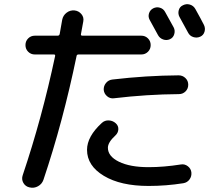

<svg xmlns="http://www.w3.org/2000/svg" viewBox="-20 -846 1040 920"><path d="M737 -678Q703 -740 697 -751Q689 -766 694 -782Q699 -798 714 -806Q730 -814 746.5 -809Q763 -804 771 -789Q806 -726 812 -715Q820 -700 815 -682.5Q810 -665 794 -658Q778 -651 761.5 -657Q745 -663 737 -678ZM916 -803Q944 -753 957 -727Q965 -711 960 -694Q955 -677 939 -670Q923 -663 906 -668.5Q889 -674 881 -690Q868 -715 840 -765Q832 -780 836.5 -797Q841 -814 857 -821Q873 -829 890 -824Q907 -819 916 -803ZM477 -415Q476 -434 488 -448.5Q500 -463 519 -465Q681 -484 836 -485Q855 -485 868.5 -472Q882 -459 882 -440Q882 -421 869 -408Q856 -395 837 -395Q684 -394 525 -375Q507 -373 493 -385Q479 -397 477 -415ZM397 -128Q397 -192 468 -257Q482 -270 501.5 -269Q521 -268 535 -255Q548 -243 547 -226Q546 -209 533 -197Q497 -164 497 -138Q497 -97 550 -71Q603 -45 692 -45Q765 -45 847 -58Q865 -61 880 -49.5Q895 -38 897 -20Q899 -1 888 14Q877 29 858 32Q776 45 692 45Q558 45 477.5 -3.5Q397 -52 397 -128ZM122 52Q102 48 92 30.5Q82 13 89 -7Q181 -280 244 -577Q246 -585 238 -585H147Q128 -585 115 -598Q102 -611 102 -630Q102 -649 115 -662Q128 -675 147 -675H256Q264 -675 266 -683Q270 -705 278 -751Q282 -772 299 -785Q316 -798 337 -796Q357 -794 370 -778.5Q383 -763 379 -743Q376 -723 368 -683Q366 -675 375 -675H657Q676 -675 689 -662Q702 -649 702 -630Q702 -611 689 -598Q676 -585 657 -585H357Q348 -585 347 -578Q282 -263 188 16Q181 36 162 46.5Q143 57 122 52Z"/></svg>

Font: Rounded Mplus 1c Medium
Style: Regular
Weight: 500
Version: Version 1.059.20150529